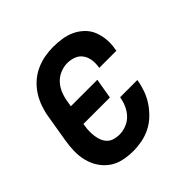

<svg xmlns="http://www.w3.org/2000/svg" viewBox="-145 -655 789 789"><g transform="rotate(-45 250.0 -260.0)"><path d="M199 8Q170 8 142 2Q114 -4 92 -19.5Q70 -35 55 -57.5Q40 -80 33 -107Q26 -134 26.5 -163Q27 -192 32 -221L52 -341Q56 -366 65 -391Q74 -416 88.5 -438.5Q103 -461 123.5 -479Q144 -497 168.5 -508Q193 -519 218 -523.5Q243 -528 268 -528Q294 -528 319.5 -524Q345 -520 367 -509.5Q389 -499 406.5 -482Q424 -465 433 -442.5Q442 -420 444.5 -394.5Q447 -369 442 -343L441 -333H341L342 -339Q345 -359 342 -378Q339 -397 328 -412Q317 -427 299 -433.5Q281 -440 262 -440Q241 -440 220 -431Q199 -422 184.5 -405.5Q170 -389 162 -368.5Q154 -348 151 -327L147 -304H301L286 -216H132L131 -207Q128 -192 128 -177Q128 -162 130 -147.5Q132 -133 137.5 -120Q143 -107 153 -97.5Q163 -88 177.5 -84Q192 -80 207 -80Q226 -80 246.5 -88Q267 -96 281.5 -111.5Q296 -127 304.5 -146.5Q313 -166 316 -185L317 -187H417L416 -184Q412 -159 403 -134Q394 -109 379 -86.5Q364 -64 344 -45Q324 -26 300 -14Q276 -2 250 3Q224 8 199 8Z"/></g></svg>

Font: Iosevka Term Curly SmBd Obl
Style: Regular
Weight: 600
Italic angle: -9°
Designer: Belleve Invis
Foundry: Belleve Invis
Version: Version 32.3.0